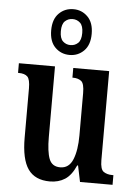

<svg xmlns="http://www.w3.org/2000/svg" viewBox="-57 -857 647 911"><g transform="rotate(5 267.0 -402.0)"><path d="M215 10Q144 10 111 -37Q78 -84 78 -187V-421Q78 -464 65 -477Q52 -490 23 -490H20V-536H192V-200Q192 -130 205.5 -95.5Q219 -61 258 -61Q300 -61 318 -105Q336 -149 336 -220V-421Q336 -467 321 -478.5Q306 -490 282 -490H279V-536H450V-112Q450 -68 466.5 -57Q483 -46 507 -46H513V0H358L342 -77H338Q317 -29 286.5 -9.5Q256 10 215 10ZM256 -596Q215 -596 187 -624Q159 -652 159 -705Q159 -758 187 -786Q215 -814 256 -814Q296 -814 324 -786Q352 -758 352 -705Q352 -652 324 -624Q296 -596 256 -596ZM256 -643Q277 -643 292 -657Q307 -671 307 -705Q307 -739 292 -753Q277 -767 256 -767Q235 -767 220 -753Q205 -739 205 -705Q205 -671 220 -657Q235 -643 256 -643Z"/></g></svg>

Font: Noto Serif Devanagari ExtraCondensed SemiBold
Style: Regular
Weight: 600
Width: 2
Designer: Universal Thirst, Indian Type Foundry and the Monotype Design Team
Foundry: Monotype Imaging Inc.
Version: Version 2.004; ttfautohint (v1.8.4.7-5d5b)